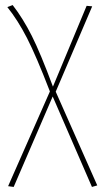

<svg xmlns="http://www.w3.org/2000/svg" viewBox="-20 -544 418 758"><path d="M364 188 343 194 188 -163 34 194 12 191 177 -183Q123 -323 86.5 -394Q50 -465 9 -516L30 -524Q71 -471 105.5 -402.5Q140 -334 189 -202L322 -521L344 -519L200 -182Z"/></svg>

Font: Fira Sans Condensed Thin
Style: Regular
Weight: 250
Width: 3
Designer: Carrois Corporate & Edenspiekermann AG
Foundry: Carrois Corporate GbR & Edenspiekermann AG
Version: Version 4.203